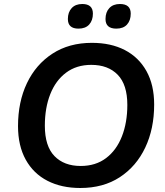

<svg xmlns="http://www.w3.org/2000/svg" viewBox="-20 -929 825 959"><path d="M381 10Q287 10 217 -26Q147 -62 108.5 -131.5Q70 -201 70 -299Q70 -420 114.5 -513.5Q159 -607 242 -661Q325 -715 439 -715Q534 -715 603.5 -679Q673 -643 711.5 -574Q750 -505 750 -407Q750 -286 705.5 -192Q661 -98 578.5 -44Q496 10 381 10ZM383 -100Q458 -100 510 -139.5Q562 -179 589 -248Q616 -317 616 -405Q616 -506 568 -555.5Q520 -605 436 -605Q362 -605 310 -566Q258 -527 231 -458.5Q204 -390 204 -301Q204 -199 252 -149.5Q300 -100 383 -100ZM561 -786Q507 -786 507 -834Q507 -868 526 -888.5Q545 -909 579 -909Q633 -909 633 -861Q633 -827 614.5 -806.5Q596 -786 561 -786ZM372 -786Q319 -786 319 -834Q319 -868 338 -888.5Q357 -909 391 -909Q444 -909 444 -861Q444 -827 425.5 -806.5Q407 -786 372 -786Z"/></svg>

Font: Nunito
Style: Bold Italic
Weight: 700
Italic angle: -9°
Designer: Vernon Adams
Foundry: Vernon Adams
Version: Version 3.601; ttfautohint (v1.8.2.53-6de2)